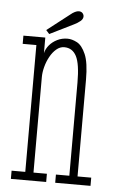

<svg xmlns="http://www.w3.org/2000/svg" viewBox="-49 -665 420 699"><g transform="rotate(5 161.5 -315.0)"><path d="M17.5 0V-30H67.5V-493.5H17.5V-523.5H97.5V-466.5Q101 -482 112.5 -495.8Q124 -509.5 141.2 -518Q158.5 -526.5 178.5 -526.5Q195 -526.5 213.5 -516.8Q232 -507 245.2 -476.5Q258.5 -446 258.5 -383.5V-30H308.5V0H179.5V-30H228.5V-370Q228.5 -438.5 214 -466.5Q199.5 -494.5 169.5 -494.5Q154 -494.5 140.8 -483.2Q127.5 -472 117.8 -454.2Q108 -436.5 102.8 -416.5Q97.5 -396.5 97.5 -379V-30H146.5V0ZM110.5 -537.5 98.5 -551 181.5 -615.5Q188.5 -621.5 196.5 -625.5Q204.5 -629.5 211.5 -629.5Q216.5 -629.5 220.8 -627.2Q225 -625 227.5 -620Q229.5 -616.5 229.5 -612Q229.5 -602.5 219.8 -594.5Q210 -586.5 198.5 -581Z"/></g></svg>

Font: Imbue Thin
Style: Regular
Weight: 100
Designer: Tyler Finck
Foundry: Etcetera Type Company
Version: Version 1.102